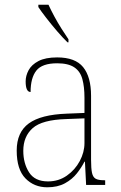

<svg xmlns="http://www.w3.org/2000/svg" viewBox="-20 -786 514 816"><path d="M181 10Q125 10 88 -28Q51 -66 51 -146Q51 -224 102.5 -261.5Q154 -299 264 -303L339 -306V-371Q339 -417 330 -450Q321 -483 295.5 -500Q270 -517 223 -517Q159 -517 134.5 -486Q110 -455 110 -395Q89 -395 89 -440Q89 -464 101.5 -487.5Q114 -511 143.5 -526.5Q173 -542 223 -542Q300 -542 333.5 -500.5Q367 -459 367 -379V-107Q367 -70 371 -51.5Q375 -33 386.5 -26.5Q398 -20 422 -20H427V0H346L341 -99H339Q327 -75 307 -49.5Q287 -24 256 -7Q225 10 181 10ZM184 -15Q229 -15 264 -39.5Q299 -64 319 -101.5Q339 -139 339 -178V-283L262 -280Q159 -277 119 -241.5Q79 -206 79 -145Q79 -92 103.5 -53.5Q128 -15 184 -15ZM267 -606Q248 -624 223.5 -652.5Q199 -681 176.5 -710Q154 -739 143 -756V-766H186Q196 -744 210.5 -717Q225 -690 241.5 -664Q258 -638 271 -619V-606Z"/></svg>

Font: Noto Serif Hebrew SemiCondensed Thin
Style: Regular
Weight: 100
Width: 4
Designer: Monotype Design Team
Foundry: Monotype Imaging Inc.
Version: Version 2.004; ttfautohint (v1.8.4.7-5d5b)